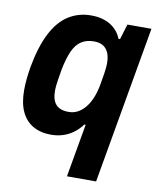

<svg xmlns="http://www.w3.org/2000/svg" viewBox="-82 -604 706 850"><g transform="rotate(10 271.5 -179.0)"><path d="M277 181 319 -58H313Q297 -36 275.5 -20Q254 -4 228.5 4Q203 12 175 12Q128 12 94 -7.5Q60 -27 42 -65.5Q24 -104 24 -162Q24 -185 26.5 -211Q29 -237 34 -267Q51 -361 82 -421.5Q113 -482 158 -510.5Q203 -539 259 -539Q311 -539 346 -517.5Q381 -496 396 -458H403L424 -527H532L408 181ZM234 -101Q257 -101 275.5 -111Q294 -121 309.5 -140Q325 -159 336 -186.5Q347 -214 353 -250Q358 -278 360.5 -295Q363 -312 364 -322.5Q365 -333 365 -341Q365 -370 357 -389Q349 -408 333 -418Q317 -428 291 -428Q258 -428 234.5 -412.5Q211 -397 196.5 -364.5Q182 -332 172 -282Q167 -252 164 -233.5Q161 -215 160 -203.5Q159 -192 159 -183Q159 -142 177 -121.5Q195 -101 234 -101Z"/></g></svg>

Font: Archivo SemiCondensed
Style: Bold Italic
Weight: 700
Width: 4
Italic angle: -10°
Designer: Hector Gatti
Foundry: Omnibus-Type
Version: Version 2.001